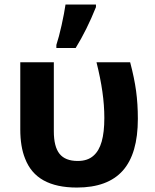

<svg xmlns="http://www.w3.org/2000/svg" viewBox="-20 -822 685 850"><path d="M90.8 -120.6Q69.8 -172.9 69.8 -249V-546.4H218.3V-240.7Q218.3 -172.4 243.7 -140.9Q269 -109.4 324.2 -109.4Q368.7 -109.4 394.5 -133.3Q418.5 -154.3 430.2 -195.3Q441.9 -236.3 441.9 -299.8Q441.9 -356 433.3 -416Q424.8 -476.1 407.2 -546.4H556.2Q574.7 -476.6 582.5 -419.2Q590.3 -361.8 590.3 -295.9Q590.3 -141.6 523.7 -66.7Q457 8.3 320.3 8.3Q230.5 8.3 173.1 -23.4Q115.7 -55.2 90.8 -120.6ZM270 -801.8H404.8V-790.5Q364.3 -689.5 314.9 -609.4H229.5V-623Q240.7 -656.7 252.7 -710.4Q264.6 -764.2 270 -801.8Z"/></svg>

Font: Viking Open Sans
Style: Bold
Weight: 700
Foundry: Ascender Corporation
Version: Version 2.001